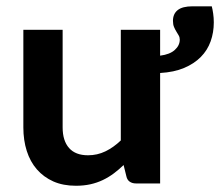

<svg xmlns="http://www.w3.org/2000/svg" viewBox="-20 -579 695 606"><path d="M177.7 -484.9V-176.8Q177.7 -134.8 198 -111.8Q218.3 -88.9 257.8 -88.9Q287.1 -88.9 312.7 -101.3Q338.4 -113.8 361.3 -135.7V-484.9H485.4V-403.3Q516.1 -407.2 531.7 -421.4Q547.4 -435.5 547.4 -454.1Q547.4 -461.4 543.9 -467.3Q540.5 -473.1 536.6 -479.5Q532.7 -485.8 529.3 -493.7Q525.9 -501.5 525.9 -513.2Q525.9 -535.2 540.8 -547.1Q555.7 -559.1 587.9 -559.1H648.4Q650.9 -549.8 652.8 -536.4Q654.8 -522.9 654.8 -508.3Q654.8 -476.6 644.8 -448.5Q634.8 -420.4 613.8 -399.2Q592.8 -377.9 561 -364.5Q529.3 -351.1 485.4 -348.6V0H409.2Q397.5 0 389.4 -5.6Q381.3 -11.2 378.9 -22.5L370.1 -58.1Q355 -43.5 338.9 -31.5Q322.8 -19.5 304.4 -10.7Q286.1 -2 265.1 2.7Q244.1 7.3 219.7 7.3Q179.2 7.3 148.4 -6.3Q117.7 -20 96.4 -44.4Q75.2 -68.8 64.5 -102.5Q53.7 -136.2 53.7 -176.8V-484.9Z"/></svg>

Font: Carlito
Style: Bold
Weight: 700
Designer: Lukasz Dziedzic
Foundry: tyPoland Lukasz Dziedzic
Version: Version 1.104